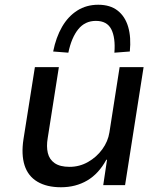

<svg xmlns="http://www.w3.org/2000/svg" viewBox="-20 -780 676 809"><path d="M237 9Q177 9 137.5 -14.5Q98 -38 83.5 -83.5Q69 -129 79 -194L127 -497H228L181 -198Q175 -163 181.5 -135.5Q188 -108 210.5 -92.5Q233 -77 273 -77Q315 -77 351 -97.5Q387 -118 411 -151Q435 -184 441 -222L484 -497H585L507 0H415L431 -107H428Q396 -48 347.5 -19.5Q299 9 237 9ZM268 -558 204 -563Q216 -623 241.5 -667Q267 -711 305.5 -735.5Q344 -760 394 -760Q444 -760 475.5 -735.5Q507 -711 520 -667Q533 -623 527 -563L462 -558Q467 -621 449 -656.5Q431 -692 384 -692Q338 -692 309.5 -656.5Q281 -621 268 -558Z"/></svg>

Font: Nunito Sans 7pt Medium
Style: Italic
Weight: 500
Italic angle: -9°
Designer: Vernon Adams
Foundry: Vernon Adams
Version: Version 3.101;gftools[0.9.27]